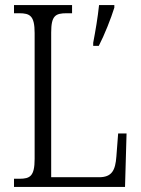

<svg xmlns="http://www.w3.org/2000/svg" viewBox="-20 -734 554 754"><path d="M35 0H471L477 -210H444L437 -119C433 -66 420 -38 369 -38H181V-606C181 -672 197 -682 242 -682H263V-714H35V-682H55C98 -682 116 -672 116 -604V-110C116 -42 98 -32 56 -32H35ZM346 -566V-554H368C390 -596 416 -662 429 -704V-714H369C364 -666 355 -613 346 -566Z"/></svg>

Font: Noto Serif Georgian Condensed Light
Style: Regular
Weight: 300
Width: 3
Designer: Monotype Design Team, Akaki Razmadze
Foundry: Google LLC
Version: Version 2.003